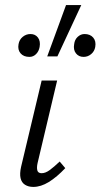

<svg xmlns="http://www.w3.org/2000/svg" viewBox="-20 -731 396 756"><path d="M111 5Q92 5 78.5 -3.5Q65 -12 61 -29.5Q57 -47 63 -74L144 -414H205L128 -89Q124 -71 127 -60Q130 -49 144 -49Q159 -49 176 -61.5Q193 -74 215 -95L237 -69Q204 -34 172.5 -14.5Q141 5 111 5ZM166 -509 240 -711H300L206 -509ZM96 -507Q73 -507 61 -521Q49 -535 53 -557Q56 -575 69.5 -586Q83 -597 100 -597Q119 -597 129.5 -583Q140 -569 136 -546Q133 -529 122 -518Q111 -507 96 -507ZM309 -507Q290 -507 279 -521Q268 -535 272 -557Q274 -575 286 -586Q298 -597 313 -597Q335 -597 347 -583Q359 -569 355 -546Q352 -529 339 -518Q326 -507 309 -507Z"/></svg>

Font: Ysabeau
Style: Italic
Weight: 400
Italic angle: -12°
Designer: Christian Thalmann (Catharsis Fonts)
Version: Version 2.000;gftools[0.9.27.dev2+g8671c4b]